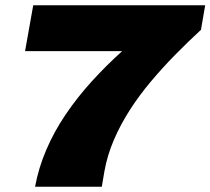

<svg xmlns="http://www.w3.org/2000/svg" viewBox="-20 -708 798 728"><path d="M113 0Q126 -71 155.5 -140Q185 -209 229 -274Q273 -339 327.5 -399Q382 -459 443 -514H75L106 -688H758L742 -595Q691 -548 642.5 -498.5Q594 -449 550.5 -397Q507 -345 472 -290.5Q437 -236 412 -178Q387 -120 376 -59Q374 -44 371 -29.5Q368 -15 366 0Z"/></svg>

Font: Archivo SemiExpanded Black
Style: Italic
Weight: 900
Width: 6
Italic angle: -10°
Designer: Hector Gatti
Foundry: Omnibus-Type
Version: Version 2.001